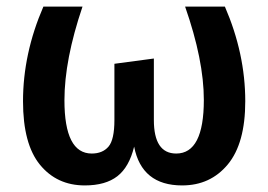

<svg xmlns="http://www.w3.org/2000/svg" viewBox="-20 -549 816 584"><path d="M664 -529Q726 -386 726 -241Q726 -113 673 -49Q620 15 534 15Q411 15 388 -103Q373 -41 337 -13Q301 15 238 15Q153 15 101.5 -48Q50 -111 50 -241Q50 -386 112 -529H231Q176 -367 176 -244Q176 -82 259 -82Q292 -82 310 -103Q328 -124 328 -184V-355L448 -371V-184Q448 -82 516 -82Q600 -82 600 -245Q600 -366 543 -529Z"/></svg>

Font: FiraGO Medium
Style: Regular
Weight: 500
Designer: bBox Type
Foundry: bBox Type GmbH
Version: Version 1.001;PS 001.001;hotconv 1.0.88;makeotf.lib2.5.64775